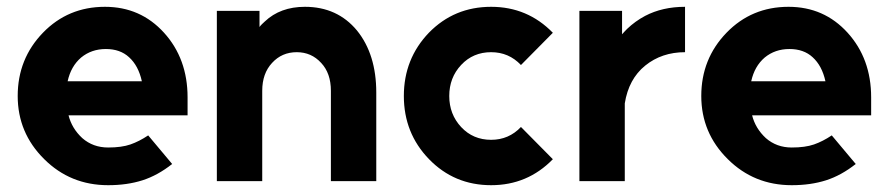

<svg xmlns="http://www.w3.org/2000/svg" viewBox="-20 -532 2607 564"><path d="M531 -193.3V-246Q531 -359.7 461.7 -436Q392.7 -512 288.3 -512Q180 -512 106.3 -436Q32 -359.3 32 -250Q32 -141.7 109.7 -64.7Q186.7 12 297.7 12Q353.3 12 398.3 -2.3Q443.3 -16.7 485.7 -50.3L415.3 -134.3Q389 -116.7 363.2 -107.7Q337.3 -98.7 297.7 -98.7Q253.3 -98.7 221.7 -126.3Q191 -154.7 181.3 -193.3ZM291 -388Q333 -388 359 -364Q386.7 -339 396.7 -293.3H178.7Q188.3 -337.3 218.3 -363Q248.7 -388 291 -388Z M1085.3 0V-260Q1085.3 -372.3 1028.7 -442.3Q971 -512 875.7 -512Q803.3 -512 757.7 -468.7Q753.7 -465 749.7 -461.2Q745.7 -457.3 742.3 -452.7V-500H617V0H750.3V-265.3Q750.3 -316.3 779.3 -347.3Q808 -378.7 851.7 -378.7Q894.7 -378.7 923.3 -347.3Q952 -317 952 -265.3V0Z M1422.7 -512Q1314.3 -512 1240 -436Q1166.3 -359.3 1166.3 -250Q1166.3 -141 1240 -64.7Q1314.3 12 1422.7 12Q1529.7 12 1604 -64.3L1510.3 -159Q1474.7 -121.3 1422.7 -121.3Q1369.7 -121.3 1334.7 -158.7Q1299.7 -196.3 1299.7 -250Q1299.7 -304 1334.7 -341.3Q1369.7 -378.7 1422.7 -378.7Q1474.7 -378.7 1510.3 -341L1604 -435.7Q1529.7 -512 1422.7 -512Z M1682 -500V0H1815.3V-228.3Q1826.7 -300 1875.3 -339.3Q1924 -378.7 1992.3 -378.7V-512Q1926 -512 1875 -485.3Q1845.7 -469.7 1822 -447Q1818 -443 1814.3 -439Q1810.7 -435 1807.3 -431.3V-500Z M2539 -193.3V-246Q2539 -359.7 2469.7 -436Q2400.7 -512 2296.3 -512Q2188 -512 2114.3 -436Q2040 -359.3 2040 -250Q2040 -141.7 2117.7 -64.7Q2194.7 12 2305.7 12Q2361.3 12 2406.3 -2.3Q2451.3 -16.7 2493.7 -50.3L2423.3 -134.3Q2397 -116.7 2371.2 -107.7Q2345.3 -98.7 2305.7 -98.7Q2261.3 -98.7 2229.7 -126.3Q2199 -154.7 2189.3 -193.3ZM2299 -388Q2341 -388 2367 -364Q2394.7 -339 2404.7 -293.3H2186.7Q2196.3 -337.3 2226.3 -363Q2256.7 -388 2299 -388Z"/></svg>

Font: Unageo Variable
Style: Regular
Weight: 300
Designer: Richard Sepsi
Foundry: Richard Sepsi
Version: Version 2.200